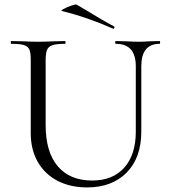

<svg xmlns="http://www.w3.org/2000/svg" viewBox="-20 -804 738 837"><path d="M485 -613Q482 -613 482 -619Q482 -625 485 -625L528 -624Q564 -622 585 -622Q602 -622 634 -624L676 -625Q678 -625 678 -619Q678 -613 676 -613Q596 -613 596 -515V-231Q596 -116 532 -51.5Q468 13 360 13Q286 13 230.5 -16Q175 -45 144.5 -98.5Q114 -152 114 -224V-544Q114 -574 108 -588Q102 -602 84.5 -607.5Q67 -613 29 -613Q27 -613 27 -619Q27 -625 29 -625L78 -624Q120 -622 146 -622Q173 -622 217 -624L263 -625Q266 -625 266 -619Q266 -613 263 -613Q226 -613 208.5 -607Q191 -601 185 -586.5Q179 -572 179 -542V-259Q179 -141 232 -79Q285 -17 382 -17Q472 -17 522 -73.5Q572 -130 572 -230V-515Q572 -613 485 -613ZM250 -756Q243 -757 257.5 -765Q272 -773 291 -779.5Q310 -786 314 -784Q340 -768 353 -761Q431 -713 477 -689Q479 -688 479 -685Q479 -682 477 -680Q475 -678 473 -679Q360 -729 250 -756Z"/></svg>

Font: Cormorant SC
Style: Regular
Weight: 400
Designer: Christian Thalmann (Catharsis Fonts)
Foundry: Catharsis Fonts
Version: Version 4.000